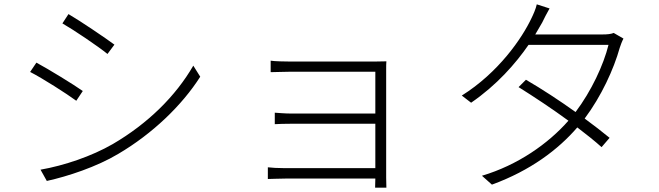

<svg xmlns="http://www.w3.org/2000/svg" viewBox="-20 -820 3040 886"><path d="M296 -755 268 -712C322 -681 433 -606 476 -571L508 -614C469 -643 351 -723 296 -755ZM167 -37 196 15C292 -6 426 -50 526 -110C684 -203 820 -334 904 -466L872 -517C791 -377 663 -250 500 -155C403 -99 276 -56 167 -37ZM148 -531 119 -488C176 -459 287 -388 332 -355L362 -400C323 -428 202 -502 148 -531Z M1216 -48V6C1232 6 1264 4 1297 4H1712L1711 46H1763C1763 32 1762 16 1762 0C1762 -89 1762 -464 1762 -497C1762 -514 1762 -528 1763 -537C1751 -537 1732 -536 1709 -536C1629 -536 1359 -536 1319 -536C1298 -536 1244 -537 1229 -540V-487C1243 -487 1298 -489 1319 -489C1358 -489 1682 -489 1712 -489V-296H1326C1294 -296 1264 -299 1248 -300V-247C1266 -248 1294 -249 1327 -249H1712V-44H1296C1262 -44 1232 -46 1216 -48Z M2516 -781 2457 -800C2453 -780 2440 -751 2433 -737C2389 -643 2280 -485 2111 -379L2154 -346C2272 -427 2359 -526 2419 -613H2788C2765 -520 2709 -400 2636 -303C2562 -356 2481 -409 2407 -452L2373 -418C2445 -373 2528 -318 2603 -263C2510 -157 2369 -58 2204 -9L2250 32C2428 -33 2556 -130 2644 -232C2686 -200 2725 -169 2756 -141L2793 -184C2759 -212 2720 -242 2678 -273C2755 -376 2812 -500 2840 -600C2843 -610 2851 -631 2857 -642L2812 -668C2800 -663 2784 -661 2759 -661H2450L2482 -716C2490 -733 2504 -760 2516 -781Z"/></svg>

Font: Noto Sans KR Light
Style: Regular
Weight: 300
Designer: Ryoko NISHIZUKA 西塚涼子 (kana, bopomofo & ideographs); Paul D. Hunt (Latin, Greek & Cyrillic); Sandoll Communications 산돌커뮤니
Foundry: Adobe
Version: Version 2.004;hotconv 1.0.118;makeotfexe 2.5.65603